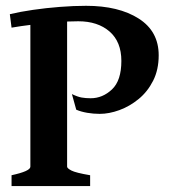

<svg xmlns="http://www.w3.org/2000/svg" viewBox="-20 -628 588 648"><path d="M515.6 -441.4Q515.6 -392.6 496.8 -355.5Q478 -318.4 447.8 -293.7Q417.5 -269 382.8 -256.3Q348.1 -243.7 316.4 -243.7Q295.4 -243.7 274.2 -247.3Q252.9 -251 237.3 -257.8L222.7 -310.5Q241.7 -301.3 255.6 -298.8Q269.5 -296.4 286.1 -296.4Q326.2 -296.4 357.9 -326.2Q389.6 -356 389.6 -422.4Q389.6 -486.8 349.9 -521.5Q310.1 -556.2 244.1 -556.2Q211.4 -556.2 170.4 -553Q129.4 -549.8 89.4 -544.9Q49.3 -540 19 -534.7L13.2 -580.1Q47.4 -588.4 91.3 -594.7Q135.3 -601.1 181.9 -604.7Q228.5 -608.4 270.5 -608.4Q380.4 -608.4 448 -565.4Q515.6 -522.5 515.6 -441.4ZM19 0V-36.6Q82.5 -50.3 82.5 -65.4V-558.1H206.5V-65.4Q206.5 -60.1 220.9 -52.5Q235.4 -44.9 284.2 -36.6V0Z"/></svg>

Font: Namdhinggo
Style: Bold
Weight: 700
Designer: Victor Gaultney
Foundry: SIL International
Version: Version 3.001